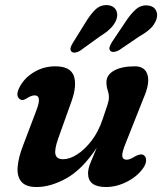

<svg xmlns="http://www.w3.org/2000/svg" viewBox="-20 -741 657 773"><path d="M558.5 -116.5Q568 -110.5 568.2 -96.5Q568.5 -82.5 558 -66.5Q534.5 -31.5 492 -9.8Q449.5 12 406.5 12Q334.5 12 334.5 -43Q334.5 -62 344.8 -86.8Q355 -111.5 369.5 -146Q311 -58.5 247.5 -23.2Q184 12 127.5 12Q84 12 66 -9.5Q48 -31 51 -69Q54 -107 73.5 -157L127 -298Q149.5 -357 120 -357Q106 -357 88.5 -345.5Q80 -340 73 -338.5Q66 -337 59 -342.5Q40.5 -356.5 60 -392.5Q79.5 -428.5 118 -451.2Q156.5 -474 202.5 -474Q263 -474 277 -435.8Q291 -397.5 267.5 -332L213.5 -181Q199 -139.5 203.2 -119.8Q207.5 -100 234.5 -100Q260.5 -100 291 -119.5Q321.5 -139 349 -175Q376.5 -211 393 -260.5Q407 -301.5 412.8 -319.2Q418.5 -337 418.5 -349.5Q418.5 -363 413.5 -377.8Q408.5 -392.5 408.5 -410Q408.5 -439.5 439.2 -456.8Q470 -474 523 -474Q563.5 -474 573.8 -440Q584 -406 559 -348.5L487 -167Q470.5 -127.5 472.2 -112.8Q474 -98 490.5 -98Q502.5 -98 524 -111.5Q546.5 -124 558.5 -116.5ZM322.5 -647.5Q342 -680.5 362.5 -701Q383 -721.5 412 -720.5Q435.5 -719 445.8 -702.8Q456 -686.5 449.5 -665Q442.5 -645 427 -628.8Q411.5 -612.5 383 -595L303.5 -537.5Q294 -531 283.8 -529.5Q273.5 -528 267.5 -533.5Q262 -539.5 264.2 -548.5Q266.5 -557.5 273 -568ZM483.5 -650.5Q504.5 -683 526 -702.5Q547.5 -722 576 -719Q598.5 -716.5 607.8 -699.5Q617 -682.5 609 -661Q601 -640.5 584.8 -625.2Q568.5 -610 539.5 -593.5L459.5 -539Q449 -533 439 -532Q429 -531 423.5 -537Q418.5 -543.5 421.5 -552.5Q424.5 -561.5 431 -572Z"/></svg>

Font: Fraunces 9pt SuperSoft SemiBold
Style: Italic
Weight: 600
Italic angle: -16°
Version: Version 1.000;[0bf87f6ff]